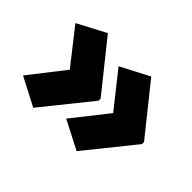

<svg xmlns="http://www.w3.org/2000/svg" viewBox="-100 -721 880 880"><g transform="rotate(45 340.5 -281.0)"><path d="M645 -273.9 456.1 -39.1 316.9 -110.8 451.2 -280.8 316.9 -450.2 456.1 -522.9 645 -287.1ZM363.8 -273.9 174.8 -39.1 37.1 -110.8 169.9 -280.8 37.1 -450.2 174.8 -522.9 363.8 -287.1Z"/></g></svg>

Font: Open Sans ExtraBold
Style: Regular
Weight: 800
Designer: Monotype Design Team
Foundry: Monotype Imaging Inc.
Version: Version 3.003; ttfautohint (v1.8.4)